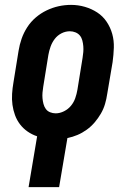

<svg xmlns="http://www.w3.org/2000/svg" viewBox="-20 -561 540 786"><path d="M97 205 132 -3Q111 -10 93 -22.5Q75 -35 62 -52Q49 -69 41.5 -89.5Q34 -110 31 -132Q28 -154 29.5 -177Q31 -200 35 -223L56 -353Q60 -378 68.5 -402.5Q77 -427 91.5 -449.5Q106 -472 126.5 -489.5Q147 -507 171 -518.5Q195 -530 220 -535.5Q245 -541 271 -541Q300 -541 327.5 -533Q355 -525 378 -510Q401 -495 416.5 -472Q432 -449 439.5 -422Q447 -395 446 -365.5Q445 -336 441 -307L419 -177Q416 -156 410 -135.5Q404 -115 393 -96Q382 -77 367.5 -60Q353 -43 335 -30Q317 -17 297 -8.5Q277 0 256 4L222 205ZM208 -97Q225 -97 242 -105.5Q259 -114 270.5 -128Q282 -142 288 -159Q294 -176 297 -194L318 -324Q320 -336 321 -348Q322 -360 321 -372Q320 -384 317 -395.5Q314 -407 307 -415.5Q300 -424 289 -428.5Q278 -433 266 -433Q248 -433 231.5 -424.5Q215 -416 204 -401.5Q193 -387 187 -370Q181 -353 178 -336L157 -206Q155 -194 154 -182Q153 -170 154 -158.5Q155 -147 158 -135.5Q161 -124 167.5 -115Q174 -106 185 -101.5Q196 -97 208 -97Z"/></svg>

Font: Iosevka Slab Extrabold Oblique
Style: Regular
Weight: 800
Italic angle: -9°
Monospace: yes
Designer: Belleve Invis
Foundry: Belleve Invis
Version: Version 11.1.1; ttfautohint (v1.8.3)